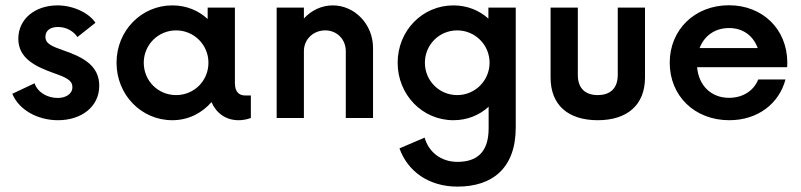

<svg xmlns="http://www.w3.org/2000/svg" viewBox="-20 -440 2988 716"><path d="M196.3 8.3C283.7 8.3 350.1 -42 350.1 -120.1C350.1 -194.8 291 -226.6 216.8 -252C174.3 -267.1 149.4 -276.4 149.4 -302.7C149.4 -325.7 167 -339.4 196.3 -339.4C230 -339.4 256.8 -320.8 268.6 -301.8L335.9 -355C313.5 -390.1 255.4 -419.9 194.3 -419.9C112.3 -419.9 48.3 -370.6 48.3 -295.4C48.3 -221.2 114.3 -191.4 180.2 -167.5C228 -150.9 250 -140.1 250 -115.2C250 -88.9 224.6 -74.7 195.3 -74.7C159.7 -74.7 121.6 -92.8 108.9 -129.4L25.9 -90.3C50.8 -29.8 120.6 8.3 196.3 8.3Z M894 -84C875 -84 856 -93.8 856 -129.9V-411.6H754.4V-369.1C720.2 -400.9 674.8 -419.9 622.6 -419.9C506.8 -419.9 414.6 -325.2 414.6 -206.1C414.6 -86.4 506.8 8.3 622.6 8.3C682.1 8.3 732.9 -18.1 768.6 -59.1C787.1 -17.1 823.2 8.3 869.6 8.3C883.8 8.3 899.4 5.9 915.5 0V-84ZM636.7 -85.4C569.8 -85.4 516.1 -138.2 516.1 -206.1C516.1 -272.9 569.8 -326.7 636.7 -326.7C703.6 -326.7 757.3 -272.9 757.3 -206.1C757.3 -138.2 703.6 -85.4 636.7 -85.4Z M1221.2 -419.9C1179.2 -419.9 1141.1 -401.4 1113.3 -371.1V-411.6H1011.7V0H1113.3V-249.5C1113.3 -293.5 1148.4 -326.7 1192.9 -326.7C1236.3 -326.7 1269.5 -293.5 1269.5 -249.5V0H1371.1V-261.2C1371.1 -351.1 1301.3 -419.9 1221.2 -419.9Z M1801.3 -411.6V-370.6C1767.1 -401.4 1722.2 -419.9 1670.9 -419.9C1555.2 -419.9 1462.9 -325.7 1462.9 -206.1C1462.9 -86.4 1555.2 8.3 1670.9 8.3C1722.7 8.3 1768.1 -10.7 1802.2 -42V38.6C1802.2 132.3 1753.9 163.6 1685.5 163.6C1625 163.6 1578.6 127.4 1563.5 73.2L1469.7 113.3C1500.5 199.7 1579.6 255.9 1686 255.9C1815.9 255.9 1903.3 187.5 1903.3 35.2V-411.6ZM1685.1 -85.4C1617.7 -85.4 1564.5 -139.2 1564.5 -206.1C1564.5 -272.9 1617.7 -326.7 1685.1 -326.7C1751.5 -326.7 1805.7 -272.9 1805.7 -206.1C1805.7 -139.2 1751.5 -85.4 1685.1 -85.4Z M2209 8.3C2318.8 8.3 2385.3 -48.3 2385.3 -150.9V-411.6H2283.7V-160.6C2283.7 -107.4 2252.4 -85.4 2209 -85.4C2166 -85.4 2134.8 -107.4 2134.8 -160.6V-411.6H2033.2V-150.9C2033.2 -48.3 2098.6 8.3 2209 8.3Z M2916 -208.5C2914.6 -332 2823.7 -420.4 2698.2 -420.4C2571.8 -420.4 2477.5 -330.1 2477.5 -206.1C2477.5 -82 2570.8 8.3 2699.7 8.3C2807.1 8.3 2885.7 -54.7 2909.2 -143.6H2807.6C2791 -102.1 2751 -75.2 2698.7 -75.2C2630.9 -75.2 2585.4 -122.1 2579.6 -189.5H2915.5ZM2698.7 -335.4C2751.5 -335.4 2788.6 -306.6 2805.7 -260.7H2588.9C2606 -305.7 2645 -335.4 2698.7 -335.4Z"/></svg>

Font: Now SemiBold
Style: Regular
Weight: 600
Designer: Alfredo Marco Pradil
Foundry: Alfredo Marco Pradil
Version: Version 1.200;hotconv 1.0.109;makeotfexe 2.5.65596